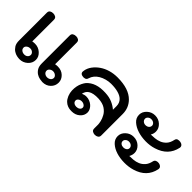

<svg xmlns="http://www.w3.org/2000/svg" viewBox="59 -1072 1667 1667"><g transform="rotate(45 892.5 -238.5)"><path d="M581.8 -91.4Q581.8 -51 552.5 -22.7Q523.2 5.6 477.3 5.6Q467.2 5.6 446 1.8Q424.7 -2 405.6 -14.1Q386.4 -26.3 373 -48Q359.6 -69.7 359.6 -106.6V-448Q359.6 -467.2 372.2 -475.5Q384.8 -483.8 404.5 -483.8Q421.7 -483.8 434.1 -475.5Q446.5 -467.2 446.5 -448V-182.3Q461.6 -185.4 477.3 -185.4Q523.2 -185.4 552.5 -157.3Q581.8 -129.3 581.8 -91.4ZM302 -91.4Q302 -51 270.7 -22.7Q239.4 5.6 197.5 5.6Q182.8 5.6 163.9 1.8Q144.9 -2 126 -14.1Q107.1 -26.3 93.2 -48Q79.3 -69.7 79.3 -106.6V-448Q79.3 -467.2 91.7 -475.5Q104 -483.8 122.2 -483.8Q140.4 -483.8 153.3 -475.5Q166.2 -467.2 166.2 -448V-182.3Q179.8 -185.4 197.5 -185.4Q239.4 -185.4 270.7 -157.3Q302 -129.3 302 -91.4ZM523.2 -91.4Q523.2 -105.1 509.6 -116.2Q496 -127.3 477.3 -127.3Q459.6 -127.3 446.5 -116.2Q433.3 -105.1 433.3 -91.4Q433.3 -73.7 446.5 -63.1Q459.6 -52.5 477.3 -52.5Q496 -52.5 509.6 -63.1Q523.2 -73.7 523.2 -91.4ZM240.4 -91.4Q240.4 -105.1 228 -116.2Q215.7 -127.3 197.5 -127.3Q177.8 -127.3 164.1 -116.2Q150.5 -105.1 150.5 -91.4Q150.5 -73.7 164.1 -63.1Q177.8 -52.5 197.5 -52.5Q215.7 -52.5 228 -63.1Q240.4 -73.7 240.4 -91.4Z M1167.2 -28.3Q1167.2 -9.6 1154 -1Q1140.9 7.6 1122.7 7.6Q1104.5 6.6 1092.7 -1.5Q1080.8 -9.6 1080.8 -28.3V-76.3Q1080.8 -87.9 1075.3 -113.1Q1069.7 -138.4 1054 -166.4Q1038.4 -194.4 1007.8 -214.6Q977.3 -234.8 924.7 -237.9Q891.4 -239.4 866.9 -234.6Q842.4 -229.8 826.8 -219.7Q811.1 -209.6 803.3 -196Q795.5 -182.3 791.9 -165.7Q814.1 -176.3 837.4 -176.3Q858.6 -176.3 877.5 -168.7Q896.5 -161.1 910.6 -148.7Q924.7 -136.4 933.6 -119.7Q942.4 -103 942.4 -85.9Q942.4 -48 912.1 -21.2Q881.8 5.6 837.4 5.6Q832.3 5.6 817.9 4.8Q803.5 4 785.6 -2.8Q767.7 -9.6 751.5 -25Q735.4 -40.4 723.2 -68.7Q712.1 -97 711.1 -124.5Q710.1 -152 714.9 -176.8Q719.7 -201.5 730.1 -222.2Q740.4 -242.9 750 -254.5Q809.6 -322.2 930.3 -315.7Q980.8 -313.6 1017.4 -297.5Q1054 -281.3 1080.8 -258.1V-301.5Q1080.8 -340.9 1055.6 -365.7Q1035.4 -385.9 998.7 -396.2Q962.1 -406.6 911.1 -406.6Q881.8 -406.6 852.8 -398.7Q823.7 -390.9 800 -377Q776.3 -363.1 760.9 -344.2Q745.5 -325.3 738.4 -302Q734.3 -284.3 719.4 -279Q704.5 -273.7 687.4 -277.8Q654.5 -284.3 662.6 -320.2Q668.7 -355.6 691.4 -385.6Q714.1 -415.7 747.2 -438.4Q780.3 -461.1 822.2 -473.2Q864.1 -485.4 911.1 -485.4Q1051 -485.4 1116.7 -418.2Q1167.2 -366.7 1167.2 -291.9ZM882.8 -85.9Q882.8 -99 869.4 -108.8Q856.1 -118.7 837.4 -118.7Q819.7 -118.7 807.1 -108.8Q794.4 -99 794.4 -85.9Q794.4 -69.7 807.1 -60.4Q819.7 -51 837.4 -51Q856.1 -51 869.4 -60.4Q882.8 -69.7 882.8 -85.9Z M1724.7 -434.8Q1700 -317.2 1574.7 -278.8Q1528.3 -264.1 1475.3 -264.9Q1422.2 -265.7 1377.5 -279.8Q1332.8 -293.9 1302.3 -321Q1271.7 -348 1271.7 -387.9Q1271.7 -425.8 1302.5 -454.3Q1333.3 -482.8 1374.7 -482.8Q1419.2 -482.8 1449.2 -454.3Q1479.3 -425.8 1479.3 -387.9Q1479.3 -360.1 1465.2 -338.4Q1484.3 -338.4 1512.9 -340.9Q1541.4 -343.4 1567.4 -354Q1593.4 -364.6 1614.1 -387.1Q1634.8 -409.6 1643.4 -450Q1647.5 -468.7 1661.6 -472.7Q1675.8 -476.8 1692.9 -474.2Q1709.1 -471.2 1718.4 -460.6Q1727.8 -450 1724.7 -434.8ZM1724.7 -170.7Q1700 -53.5 1574.7 -16.2Q1528.3 -2 1475.3 -2.5Q1422.2 -3 1377.5 -16.9Q1332.8 -30.8 1302.3 -58.3Q1271.7 -85.9 1271.7 -125.3Q1271.7 -163.1 1302.5 -191.4Q1333.3 -219.7 1374.7 -219.7Q1419.2 -219.7 1449.2 -191.4Q1479.3 -163.1 1479.3 -125.3Q1479.3 -99 1465.2 -74.7Q1484.3 -74.7 1512.9 -77Q1541.4 -79.3 1567.4 -90.2Q1593.4 -101 1614.1 -124Q1634.8 -147 1643.4 -187.9Q1647.5 -203.5 1661.6 -209.1Q1675.8 -214.6 1692.9 -211.6Q1709.1 -208.6 1718.4 -198.2Q1727.8 -187.9 1724.7 -170.7ZM1419.2 -400.5Q1419.2 -414.6 1406.8 -425.3Q1394.4 -435.9 1374.7 -435.9Q1357.6 -435.9 1345.2 -425.3Q1332.8 -414.6 1332.8 -400.5Q1332.8 -384.3 1345.2 -373.7Q1357.6 -363.1 1374.7 -363.1Q1394.4 -363.1 1406.8 -373.7Q1419.2 -384.3 1419.2 -400.5ZM1419.2 -125.3Q1419.2 -139.9 1406.8 -150.5Q1394.4 -161.1 1374.7 -161.1Q1357.6 -161.1 1345.2 -150.5Q1332.8 -139.9 1332.8 -125.3Q1332.8 -109.6 1345.2 -100Q1357.6 -90.4 1374.7 -90.4Q1394.4 -90.4 1406.8 -100Q1419.2 -109.6 1419.2 -125.3Z"/></g></svg>

Font: Myanmar KatKuu
Style: Regular
Weight: 400
Designer: Khon Soe Zaw Thu
Foundry: MPUA
Version: Version 1.00 September 13, 2016, initial release